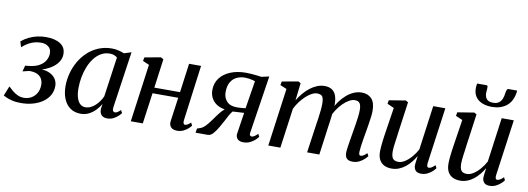

<svg xmlns="http://www.w3.org/2000/svg" viewBox="-65 -1159 4250 1545"><g transform="rotate(10 2060.0 -386.0)"><path d="M142.5 9Q99.5 9 68.5 1.2Q37.5 -6.5 19.5 -15.2Q1.5 -24 -3.5 -27L28.5 -106.5Q46 -89.5 65.5 -73.2Q85 -57 108 -46.8Q131 -36.5 157.5 -36.5Q191.5 -36.5 219 -52.2Q246.5 -68 262.5 -96.8Q278.5 -125.5 278.5 -163.5Q278.5 -189.5 267.2 -211Q256 -232.5 231 -245Q206 -257.5 164.5 -257L111 -244L124 -293L157 -296.5Q206.5 -302 238.8 -320.5Q271 -339 287 -366.5Q303 -394 303 -425Q303 -461 278.8 -479.2Q254.5 -497.5 221.5 -497.5Q196.5 -497.5 171.2 -492Q146 -486.5 120.2 -472.5Q94.5 -458.5 66 -433.5L52 -479Q80.5 -502.5 112.5 -518Q144.5 -533.5 179.5 -541.2Q214.5 -549 250.5 -549Q324 -549 367.8 -521Q411.5 -493 411.5 -437.5Q411.5 -405.5 395.5 -378.8Q379.5 -352 352 -331Q324.5 -310 289.5 -295.8Q254.5 -281.5 216.5 -275.5V-284.5Q272 -291 311 -277.5Q350 -264 370.8 -236.5Q391.5 -209 391.5 -174Q391.5 -130.5 371.5 -96.5Q351.5 -62.5 316.8 -39Q282 -15.5 237.2 -3.2Q192.5 9 142.5 9Z M881.5 -87.5Q878.5 -65 884.8 -56.5Q891 -48 900.5 -48Q909.5 -48 920.8 -54.8Q932 -61.5 946 -75.5L958.5 -52.5Q953 -44 937.5 -29Q922 -14 899 -1.8Q876 10.5 846.5 10.5Q816.5 10.5 800 -6.8Q783.5 -24 785 -58L791 -97.5Q775 -70.5 751.8 -45.8Q728.5 -21 698 -5.2Q667.5 10.5 630 10.5Q579.5 10.5 544.2 -14.8Q509 -40 490.8 -85Q472.5 -130 472.5 -189Q472.5 -239 485.8 -290.5Q499 -342 525.2 -388.5Q551.5 -435 590 -471.5Q628.5 -508 678.8 -529.2Q729 -550.5 790 -550.5Q815 -550.5 841.8 -544.2Q868.5 -538 889.5 -529L948.5 -548ZM840 -485.5Q829.5 -495.5 814.2 -501.2Q799 -507 779.5 -507Q739.5 -507 707.2 -488.2Q675 -469.5 650.8 -437.2Q626.5 -405 610.2 -363.8Q594 -322.5 586 -278Q578 -233.5 578 -190.5Q578 -142 588.2 -110.2Q598.5 -78.5 616.5 -63Q634.5 -47.5 658.5 -47.5Q680.5 -47.5 700.8 -57Q721 -66.5 738.8 -82.8Q756.5 -99 770.5 -119Q784.5 -139 794 -160.5Z M1458.5 -82Q1456.5 -63.5 1461 -55.8Q1465.5 -48 1472.5 -48Q1481.5 -48 1492.8 -53.8Q1504 -59.5 1519 -74L1531 -51Q1524.5 -41.5 1508.8 -26.8Q1493 -12 1469.8 -0.8Q1446.5 10.5 1417.5 10.5Q1398 10.5 1382.8 3.2Q1367.5 -4 1359.8 -19.2Q1352 -34.5 1355 -58.5L1382 -252.5H1172L1137 0H1039L1104 -472.5L1051.5 -495.5L1057.5 -525L1189 -549L1210.5 -536.5L1178.5 -299.5H1388.5L1420.5 -537H1518.5Z M2067 -79 2078.5 -56.5Q2072.5 -47 2056.2 -31.2Q2040 -15.5 2015.2 -3Q1990.5 9.5 1958.5 9.5Q1929 9.5 1913 -5.8Q1897 -21 1898.5 -46.5L1925.5 -225Q1914 -224 1896.8 -223.2Q1879.5 -222.5 1862 -221.5Q1844.5 -220.5 1832 -219.5Q1819.5 -204.5 1807.2 -182.5Q1795 -160.5 1782 -135.2Q1769 -110 1753.5 -83.5Q1732.5 -47 1712 -23.5Q1691.5 0 1669 0H1568L1574 -35L1598 -43Q1617.5 -49.5 1636 -67.5Q1654.5 -85.5 1672.2 -109.8Q1690 -134 1707.8 -159Q1725.5 -184 1744 -204.5Q1762.5 -225 1782 -235L1802 -221.5Q1762 -223.5 1732 -234.2Q1702 -245 1682 -263.8Q1662 -282.5 1651.8 -307.5Q1641.5 -332.5 1641.5 -362Q1641.5 -418 1672.2 -459Q1703 -500 1757.8 -522.8Q1812.5 -545.5 1884.5 -545.5Q1901.5 -545.5 1923.5 -544Q1945.5 -542.5 1968.5 -540.2Q1991.5 -538 2011 -534.5L2074 -548.5L2001 -74Q1999 -59.5 2005 -53.8Q2011 -48 2017.5 -48Q2027.5 -48 2039.8 -55.8Q2052 -63.5 2067 -79ZM1930.5 -264 1967 -491Q1960.5 -493.5 1946.5 -497Q1932.5 -500.5 1915.5 -503Q1898.5 -505.5 1883 -505.5Q1849 -505.5 1818.5 -492Q1788 -478.5 1768.8 -447.2Q1749.5 -416 1749.5 -362.5Q1749.5 -318 1777.2 -288.2Q1805 -258.5 1860 -258.5Q1872.5 -258.5 1886.8 -259.5Q1901 -260.5 1912.8 -261.8Q1924.5 -263 1930.5 -264Z M2331.5 -538.5 2315 -396.5Q2333.5 -427.5 2357.2 -455.5Q2381 -483.5 2408.5 -505Q2436 -526.5 2465.8 -538.5Q2495.5 -550.5 2526.5 -550.5Q2562 -550.5 2585.2 -536Q2608.5 -521.5 2620 -492Q2631.5 -462.5 2631.5 -417Q2631.5 -410.5 2630.5 -401.5Q2629.5 -392.5 2628.5 -381.5Q2627.5 -370.5 2625.5 -358.5L2611.5 -368Q2630 -408.5 2654.2 -441.8Q2678.5 -475 2706.8 -499.5Q2735 -524 2766.2 -537.2Q2797.5 -550.5 2830.5 -550.5Q2881 -550.5 2910.8 -519Q2940.5 -487.5 2940.5 -419Q2940.5 -398.5 2936.8 -368.8Q2933 -339 2927.5 -305.8Q2922 -272.5 2917 -242Q2912 -214.5 2907 -184.5Q2902 -154.5 2898.2 -127Q2894.5 -99.5 2893.5 -79Q2893 -62.5 2896.5 -55.2Q2900 -48 2908 -48Q2919 -48 2930.8 -55Q2942.5 -62 2959 -78L2970.5 -55.5Q2963.5 -45.5 2947.2 -30Q2931 -14.5 2906.8 -2Q2882.5 10.5 2851.5 10.5Q2830 10.5 2816 3Q2802 -4.5 2795.8 -18.2Q2789.5 -32 2789.5 -52Q2790 -70 2794 -98.8Q2798 -127.5 2803.8 -160.8Q2809.5 -194 2814.5 -225Q2819.5 -255 2825 -288Q2830.5 -321 2834.2 -352.5Q2838 -384 2838 -408.5Q2837.5 -449.5 2825.2 -465Q2813 -480.5 2785.5 -480.5Q2765 -480.5 2740.8 -467.5Q2716.5 -454.5 2691.8 -430.2Q2667 -406 2645.2 -373.2Q2623.5 -340.5 2607.5 -301.5L2627 -364.5Q2625.5 -344 2623 -321.2Q2620.5 -298.5 2617.2 -275.5Q2614 -252.5 2611 -232L2579.5 0H2479.5L2511.5 -223.5Q2516.5 -254 2521.2 -287.5Q2526 -321 2529 -352.5Q2532 -384 2532 -408Q2531.5 -450.5 2519.8 -465.8Q2508 -481 2477.5 -481Q2457.5 -481 2434.2 -468.8Q2411 -456.5 2387.2 -434.8Q2363.5 -413 2342.2 -384.8Q2321 -356.5 2306 -325.5L2261 0H2162.5L2227.5 -473.5L2174 -496L2180 -526L2312.5 -550Z M3170.5 10.5Q3137.5 10.5 3111.8 -1.8Q3086 -14 3071 -40.2Q3056 -66.5 3056 -110Q3056 -125.5 3057.8 -148Q3059.5 -170.5 3062.8 -195.8Q3066 -221 3069.5 -245.2Q3073 -269.5 3076 -287.5L3104.5 -473L3049 -497.5L3054 -527L3190 -549L3209.5 -537.5L3174.5 -285.5Q3172.5 -265.5 3169.2 -243.5Q3166 -221.5 3163 -200Q3160 -178.5 3158.2 -159.2Q3156.5 -140 3156.5 -126Q3156.5 -98 3163.2 -81.8Q3170 -65.5 3182.8 -58.8Q3195.5 -52 3214.5 -52Q3241 -52 3268.8 -69.8Q3296.5 -87.5 3321.8 -116.8Q3347 -146 3365 -180L3414.5 -542.5H3513.5L3450 -84.5Q3447.5 -66.5 3451.5 -57.2Q3455.5 -48 3465 -48Q3475 -48 3487 -55Q3499 -62 3515.5 -78L3527 -55Q3520.5 -45 3504.2 -29.5Q3488 -14 3464.2 -2Q3440.5 10 3411.5 10Q3379.5 10 3365.2 -7.5Q3351 -25 3352.5 -50.5Q3352.5 -53.5 3353.2 -61.8Q3354 -70 3355.5 -80.8Q3357 -91.5 3358.5 -102.8Q3360 -114 3361.5 -122L3360 -123Q3344.5 -97 3325 -73Q3305.5 -49 3281.8 -30.2Q3258 -11.5 3230.2 -0.5Q3202.5 10.5 3170.5 10.5Z M3730 10.5Q3697 10.5 3671.2 -1.8Q3645.5 -14 3630.5 -40.2Q3615.5 -66.5 3615.5 -110Q3615.5 -125.5 3617.2 -148Q3619 -170.5 3622.2 -195.8Q3625.5 -221 3629 -245.2Q3632.5 -269.5 3635.5 -287.5L3664 -473L3608.5 -497.5L3613.5 -527L3749.5 -549L3769 -537.5L3734 -285.5Q3732 -265.5 3728.8 -243.5Q3725.5 -221.5 3722.5 -200Q3719.5 -178.5 3717.8 -159.2Q3716 -140 3716 -126Q3716 -98 3722.8 -81.8Q3729.5 -65.5 3742.2 -58.8Q3755 -52 3774 -52Q3800.5 -52 3828.2 -69.8Q3856 -87.5 3881.2 -116.8Q3906.5 -146 3924.5 -180L3974 -542.5H4073L4009.5 -84.5Q4007 -66.5 4011 -57.2Q4015 -48 4024.5 -48Q4034.5 -48 4046.5 -55Q4058.5 -62 4075 -78L4086.5 -55Q4080 -45 4063.8 -29.5Q4047.5 -14 4023.8 -2Q4000 10 3971 10Q3939 10 3924.8 -7.5Q3910.5 -25 3912 -50.5Q3912 -53.5 3912.8 -61.8Q3913.5 -70 3915 -80.8Q3916.5 -91.5 3918 -102.8Q3919.5 -114 3921 -122L3919.5 -123Q3904 -97 3884.5 -73Q3865 -49 3841.2 -30.2Q3817.5 -11.5 3789.8 -0.5Q3762 10.5 3730 10.5ZM3807.5 -783Q3815 -783 3816.8 -776.2Q3818.5 -769.5 3818 -759Q3818 -751 3816.8 -741.2Q3815.5 -731.5 3815.5 -723.5Q3814.5 -692.5 3830 -672.8Q3845.5 -653 3883 -653Q3913.5 -653 3931 -666Q3948.5 -679 3956.8 -700.5Q3965 -722 3968 -748.5Q3969.5 -761.5 3973.8 -772.2Q3978 -783 3987.5 -783H4057.5Q4057.5 -779 4057.2 -774.5Q4057 -770 4055.5 -762Q4043 -689 3996 -653.8Q3949 -618.5 3878.5 -618.5Q3834.5 -618.5 3799.5 -632.8Q3764.5 -647 3745 -676.2Q3725.5 -705.5 3727 -750.5Q3727 -758.5 3728.2 -766.8Q3729.5 -775 3731.5 -783Z"/></g></svg>

Font: Merriweather 60pt
Style: Italic
Weight: 400
Italic angle: -7.8°
Version: Version 2.101